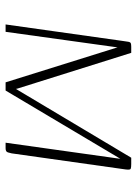

<svg xmlns="http://www.w3.org/2000/svg" viewBox="81 -582 500 703"><g transform="rotate(90 331.5 -230.0)"><path d="M69 0 129 -426Q131 -442 132.5 -449.5Q134 -457 138 -458.5Q142 -460 151 -460H173L304 -43L305 -38L307 -41L310 -46L557 -460H580Q593 -460 597.5 -458Q602 -456 600 -440L541 -22Q539 -13 537.5 -8.5Q536 -4 532.5 -2Q529 0 522 0H502L561 -420L556 -412L311 0H281L155 -403L153 -410L96 0Z"/></g></svg>

Font: Genos ExtraLight
Style: Italic
Weight: 250
Italic angle: -8°
Designer: Robert E. Leuschke
Foundry: Robert E. Leuschke
Version: Version 1.010